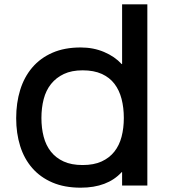

<svg xmlns="http://www.w3.org/2000/svg" viewBox="-20 -860 793 890"><path d="M663 0H546V-62H544Q478 10 354 10Q279 10 223 -14Q167 -38 129.5 -81Q92 -124 73.5 -183Q55 -242 55 -312Q55 -383 73.5 -443Q92 -503 129.5 -547Q167 -591 223 -615.5Q279 -640 354 -640Q413 -640 462.5 -619Q512 -598 544 -563H546V-840H663ZM554 -313Q554 -361 543.5 -401.5Q533 -442 510.5 -471.5Q488 -501 451.5 -517.5Q415 -534 363 -534Q312 -534 276 -517Q240 -500 216.5 -470.5Q193 -441 182.5 -400.5Q172 -360 172 -313Q172 -266 182.5 -226Q193 -186 216 -157Q239 -128 275 -111.5Q311 -95 363 -95Q415 -95 451 -111.5Q487 -128 510 -157Q533 -186 543.5 -226Q554 -266 554 -313Z"/></svg>

Font: TypoPRO Sinkin Sans
Style: 500 Medium
Weight: 500
Designer: Keith Bates
Foundry: K-Type
Version: Sinkin Sans (version 1.0)  by Keith Bates   •   © 2014   www